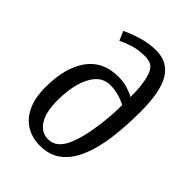

<svg xmlns="http://www.w3.org/2000/svg" viewBox="-224 -880 1004 1004"><g transform="rotate(45 278.5 -377.5)"><path d="M138 -719Q182 -740 231.5 -754.5Q281 -769 333 -769Q417 -769 459 -701.5Q501 -634 501 -484Q501 -377 489 -286Q477 -195 448.5 -127.5Q420 -60 372.5 -23Q325 14 253 14Q198 14 154 -11.5Q110 -37 84 -90Q58 -143 58 -223Q58 -366 116.5 -449Q175 -532 290 -532Q328 -532 358.5 -522.5Q389 -513 409 -501Q409 -527 408 -548.5Q407 -570 404 -591Q397 -643 384 -667.5Q371 -692 352.5 -699Q334 -706 308 -706Q269 -706 234.5 -696.5Q200 -687 160 -668ZM261 -40Q324 -40 357.5 -120.5Q391 -201 404 -345Q407 -375 407.5 -401.5Q408 -428 408 -441Q350 -471 291 -471Q243 -471 212 -436.5Q181 -402 166 -345Q151 -288 151 -220Q151 -132 180.5 -86Q210 -40 261 -40Z"/></g></svg>

Font: Literata 7pt
Style: Italic
Weight: 400
Italic angle: -2°
Designer: Latin by Veronika Burian and Jose Scaglione. Greek by Irene Vlachou. Cyrillic by Vera Evstafieva
Foundry: TypeTogether
Version: Version 3.002